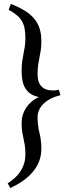

<svg xmlns="http://www.w3.org/2000/svg" viewBox="-20 -801 376 975"><path d="M287.1 -317.9Q229 -302.7 200 -273.2Q170.9 -243.7 170.9 -206.1Q170.9 -186 172.4 -172.1Q173.8 -158.2 175.8 -147Q177.7 -135.7 180.4 -126Q183.1 -116.2 185.1 -104.7Q187 -93.3 188.5 -79.1Q189.9 -64.9 189.9 -44.9Q189.9 -11.7 179 17.1Q168 45.9 147.5 70.8Q127 95.7 97.7 116.5Q68.4 137.2 32.2 153.8L19 129.9Q38.1 118.2 54.4 103.3Q70.8 88.4 83 70.1Q95.2 51.8 102.1 30Q108.9 8.3 108.9 -17.1Q108.9 -45.4 106 -63.2Q103 -81.1 99.4 -96.9Q95.7 -112.8 92.8 -131.1Q89.8 -149.4 89.8 -178.2Q89.8 -198.2 95.7 -217.8Q101.6 -237.3 113 -254.4Q124.5 -271.5 140.9 -285.4Q157.2 -299.3 178.2 -308.1Q153.3 -313 136.5 -324Q119.6 -335 109.1 -351.8Q98.6 -368.7 94.2 -390.9Q89.8 -413.1 89.8 -440.4Q89.8 -469.2 92.8 -489.7Q95.7 -510.3 99.4 -528.3Q103 -546.4 106 -564.5Q108.9 -582.5 108.9 -606.4Q108.9 -633.8 105.2 -654.8Q101.6 -675.8 92 -692.6Q82.5 -709.5 65.9 -723.4Q49.3 -737.3 23.9 -751.5L35.2 -781.2Q76.2 -765.1 105.7 -746.8Q135.3 -728.5 153.8 -706.1Q172.4 -683.6 181.2 -656Q189.9 -628.4 189.9 -593.3Q189.9 -564.5 187 -545.4Q184.1 -526.4 180.4 -509Q176.8 -491.7 173.8 -471.9Q170.9 -452.1 170.9 -422.4Q170.9 -382.8 190.7 -362.3Q210.4 -341.8 247.1 -341.8H256.3Q259.3 -341.8 261.7 -342Q264.2 -342.3 267.6 -342.8L278.8 -345.2Z"/></svg>

Font: Gentium Plus
Style: Regular
Weight: 400
Designer: J. Victor Gaultney, Annie Olsen, Iska Routamaa
Foundry: SIL International
Version: Version 1.510